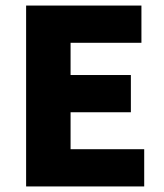

<svg xmlns="http://www.w3.org/2000/svg" viewBox="-20 -671 592 691"><path d="M74 0V-651H489V-517H234V-401H451V-267H234V-134H499V0Z"/></svg>

Font: Source Sans 3 ExtraBold
Style: Regular
Weight: 800
Designer: Paul D. Hunt
Foundry: Adobe
Version: Version 3.052;hotconv 1.1.0;makeotfexe 2.6.0